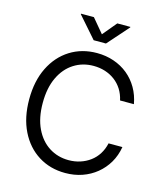

<svg xmlns="http://www.w3.org/2000/svg" viewBox="-135 -1044 999 1157"><g transform="rotate(15 364.0 -466.0)"><path d="M380.9 10.3Q286.6 10.3 213.4 -35.6Q140.1 -81.5 98.6 -165.5Q57.1 -249.5 57.1 -363.3Q57.1 -477.5 98.6 -561.5Q140.1 -645.5 213.4 -691.7Q286.6 -737.8 380.9 -737.8Q437 -737.8 486.3 -720.9Q535.6 -704.1 574.5 -672.4Q613.3 -640.6 638.9 -596.4Q664.6 -552.2 674.3 -497.6H587.9Q579.6 -535.6 560.8 -565.2Q542 -594.7 514.4 -615.5Q486.8 -636.2 452.9 -647Q418.9 -657.7 380.9 -657.7Q312.5 -657.7 258.3 -623Q204.1 -588.4 172.9 -522.7Q141.6 -457 141.6 -363.3Q141.6 -270 173.1 -204.3Q204.6 -138.7 258.8 -104.2Q313 -69.8 380.9 -69.8Q418.9 -69.8 452.9 -80.8Q486.8 -91.8 514.4 -112.3Q542 -132.8 560.8 -162.6Q579.6 -192.4 587.9 -230H674.3Q665 -175.3 639.2 -131.3Q613.3 -87.4 574.5 -55.7Q535.6 -23.9 486.6 -6.8Q437.5 10.3 380.9 10.3ZM305.7 -941.9 378.9 -854.5 451.7 -941.9H533.2V-938.5L417 -807.1H340.3L225.1 -938.5V-941.9Z"/></g></svg>

Font: V-Inter
Style: Regular-375
Weight: 375
Designer: Rasmus Andersson
Foundry: rsms
Version: Version 4.000;git-4146feb